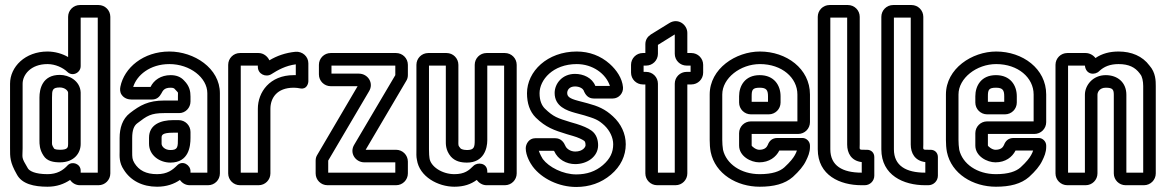

<svg xmlns="http://www.w3.org/2000/svg" viewBox="-20 -712 4639 764"><path d="M169 -457C200 -457 230 -443 248 -426C268 -406 301 -422 301 -449V-642H369V-25H301V-33C301 -60 268 -72 250 -55C231 -34 207 -19 169 -19C119 -19 97 -32 91 -42C63 -89 70 -81 70 -122V-379C70 -414 102 -457 169 -457ZM298 25H372C398 25 419 4 419 -22V-645C419 -671 398 -692 372 -692H298C272 -692 251 -671 251 -645V-485C229 -498 199 -507 169 -507C80 -507 20 -446 20 -379V-122C20 -87 19 -67 47 -18C67 20 115 31 169 31C206 31 235 20 259 4C267 16 281 25 298 25ZM301 -344C299 -391 254 -414 218 -414C148 -414 137 -357 137 -324V-153C137 -139 137 -117 153 -93C167 -70 194 -66 219 -66C274 -66 301 -102 301 -139ZM251 -343V-139C251 -126 250 -116 219 -116C198 -116 195 -121 195 -121C185 -137 187 -137 187 -153V-324C187 -353 188 -364 218 -364C238 -364 251 -351 251 -343Z M738 -308V-328C738 -347 735 -369 713 -391C699 -407 680 -413 659 -413C620 -413 592 -393 579 -366H510C524 -412 576 -457 654 -457C736 -457 805 -403 805 -341V-25H738V-31C738 -55 707 -76 685 -54C667 -36 646 -19 605 -19C561 -19 533 -34 515 -63C506 -78 506 -86 506 -109V-163C506 -194 513 -212 527 -222C565 -251 580 -262 634 -262H693C718 -262 738 -283 738 -308ZM735 25H808C834 25 855 4 855 -22V-341C855 -441 752 -507 654 -507C550 -507 474 -442 459 -367C457 -357 457 -345 464 -335C474 -320 491 -316 503 -316H585C604 -316 615 -327 622 -340C628 -351 633 -363 659 -363C670 -363 674 -360 676 -357C691 -340 688 -350 688 -328V-312H634C570 -312 537 -293 497 -262C467 -239 456 -202 456 -163V-109C456 -92 453 -65 473 -36C500 7 547 31 605 31C643 31 673 20 696 4C704 16 718 25 735 25ZM691 -234H669C619 -234 573 -216 573 -164V-140C573 -94 615 -65 658 -65C732 -65 738 -131 738 -163V-187C738 -213 717 -234 691 -234ZM669 -184H688V-163C688 -127 688 -115 658 -115C635 -115 623 -130 623 -140V-164C623 -174 625 -184 669 -184Z M1009 -501H935C909 -501 888 -480 888 -454V-22C888 4 909 25 935 25H1009C1035 25 1056 4 1056 -22V-279C1056 -321 1081 -363 1149 -363C1156 -363 1168 -362 1176 -360C1201 -356 1207 -380 1207 -389V-460C1207 -487 1184 -508 1156 -506C1116 -502 1082 -490 1052 -472C1045 -487 1029 -501 1009 -501ZM1157 -413H1149C1053 -413 1006 -345 1006 -279V-25H938V-451H1006V-446C1006 -417 1038 -403 1060 -417C1085 -433 1117 -451 1157 -456Z M1286 -25V-71V-73L1448 -348C1469 -381 1444 -419 1408 -419H1299V-451H1553V-415V-413L1390 -137C1369 -104 1394 -66 1430 -66H1553V-25ZM1603 -22V-69C1603 -95 1582 -116 1556 -116H1435L1597 -391C1600 -396 1603 -403 1603 -413V-454C1603 -480 1582 -501 1556 -501H1296C1270 -501 1249 -480 1249 -454V-416C1249 -390 1270 -369 1296 -369H1403L1242 -95C1239 -90 1236 -83 1236 -73V-22C1236 4 1257 25 1283 25H1556C1582 25 1603 4 1603 -22Z M1919 -30C1919 -64 1880 -68 1864 -52C1846 -34 1829 -19 1788 -19C1738 -19 1693 -50 1689 -83C1688 -90 1687 -99 1687 -118V-451H1754V-154C1754 -141 1752 -115 1774 -89C1791 -70 1814 -65 1838 -65C1905 -65 1919 -121 1919 -154V-451H1986V-25H1919ZM1916 25H1989C2015 25 2036 4 2036 -22V-454C2036 -480 2015 -501 1989 -501H1916C1890 -501 1869 -480 1869 -454V-154C1869 -127 1867 -115 1838 -115C1820 -115 1813 -121 1813 -121C1802 -134 1804 -133 1804 -154V-454C1804 -480 1783 -501 1757 -501H1684C1658 -501 1637 -480 1637 -454V-118C1637 -101 1636 -89 1639 -76C1649 -9 1723 31 1788 31C1826 31 1854 21 1877 4C1885 15 1899 25 1916 25Z M2407 -370H2349C2336 -403 2301 -418 2268 -418C2217 -418 2187 -379 2187 -342C2187 -288 2236 -272 2268 -263L2305 -253C2347 -240 2360 -236 2385 -213C2407 -192 2420 -164 2420 -138C2420 -106 2408 -80 2379 -55C2350 -30 2315 -18 2273 -18C2220 -18 2164 -47 2140 -79C2138 -81 2128 -100 2124 -112H2183C2184 -111 2185 -111 2185 -111C2200 -77 2234 -59 2269 -59C2317 -59 2360 -89 2360 -134C2360 -156 2353 -178 2334 -192C2319 -203 2299 -211 2274 -219L2250 -226C2198 -242 2182 -247 2148 -280C2136 -292 2127 -311 2127 -341C2127 -394 2180 -457 2275 -457C2338 -457 2391 -419 2407 -370ZM2269 -109C2249 -109 2234 -121 2230 -131C2224 -145 2213 -162 2189 -162H2110C2084 -162 2072 -138 2072 -122C2072 -92 2091 -61 2100 -49C2136 -1 2204 32 2273 32C2325 32 2372 16 2411 -17C2450 -50 2470 -92 2470 -138C2470 -180 2451 -220 2419 -249C2388 -278 2359 -290 2318 -301L2280 -311C2246 -320 2237 -328 2237 -342C2237 -353 2245 -368 2268 -368C2287 -368 2299 -359 2302 -353C2309 -335 2320 -320 2343 -320H2418C2443 -320 2461 -342 2459 -365C2456 -400 2434 -433 2406 -458C2370 -490 2325 -507 2275 -507C2158 -507 2077 -428 2077 -341C2077 -301 2088 -268 2112 -244C2152 -205 2184 -194 2236 -178L2260 -171C2281 -165 2297 -157 2304 -152C2307 -150 2310 -146 2310 -134C2310 -127 2299 -109 2269 -109Z M2551 -426H2541V-451H2551C2577 -451 2598 -472 2598 -498V-533C2598 -534 2599 -534 2599 -534L2665 -575V-498C2665 -472 2686 -451 2712 -451H2728V-426H2712C2686 -426 2665 -405 2665 -379V-25H2598V-379C2598 -405 2577 -426 2551 -426ZM2715 -22V-376H2731C2757 -376 2778 -397 2778 -423V-454C2778 -480 2757 -501 2731 -501H2715V-581C2715 -614 2678 -642 2643 -620L2570 -575C2558 -567 2548 -555 2548 -536V-501H2538C2512 -501 2491 -480 2491 -454V-423C2491 -397 2512 -376 2538 -376H2548V-22C2548 4 2569 25 2595 25H2668C2694 25 2715 4 2715 -22Z M2921 -182V-133C2921 -90 2968 -66 3001 -66C3041 -66 3068 -87 3081 -113H3151C3149 -107 3147 -102 3143 -95C3137 -84 3125 -68 3101 -46C3083 -30 3053 -19 3003 -19C2928 -19 2870 -60 2857 -116C2855 -129 2854 -142 2854 -155V-336C2854 -401 2926 -457 3004 -457C3091 -457 3153 -403 3153 -336V-229H2968C2942 -229 2921 -208 2921 -182ZM3203 -226V-336C3203 -439 3109 -507 3004 -507C2908 -507 2804 -439 2804 -336V-155C2804 -140 2805 -122 2808 -107C2826 -20 2912 31 3003 31C3059 31 3103 20 3135 -8C3160 -31 3177 -51 3187 -72C3195 -88 3203 -106 3203 -127V-133C3203 -149 3189 -163 3173 -163H3074C3052 -163 3041 -151 3035 -135C3031 -126 3023 -116 3001 -116C2988 -116 2972 -129 2971 -133V-179H3156C3182 -179 3203 -200 3203 -226ZM2968 -257H3039C3065 -257 3086 -278 3086 -304V-329C3086 -373 3060 -413 3003 -413C2944 -413 2921 -370 2921 -329V-304C2921 -278 2942 -257 2968 -257ZM3003 -363C3030 -363 3036 -353 3036 -329V-307H2971V-329C2971 -354 2974 -363 3003 -363Z M3408 -25C3333 -25 3284 -52 3284 -118V-642H3351V-137C3351 -103 3367 -72 3409 -67V-25ZM3354 -692H3281C3255 -692 3234 -671 3234 -645V-118C3234 -14 3323 25 3408 25H3421C3442 25 3459 8 3459 -13V-87C3459 -104 3447 -116 3430 -116H3425C3396 -116 3401 -115 3401 -137V-645C3401 -671 3380 -692 3354 -692Z M3661 -25C3586 -25 3537 -52 3537 -118V-642H3604V-137C3604 -103 3620 -72 3662 -67V-25ZM3607 -692H3534C3508 -692 3487 -671 3487 -645V-118C3487 -14 3576 25 3661 25H3674C3695 25 3712 8 3712 -13V-87C3712 -104 3700 -116 3683 -116H3678C3649 -116 3654 -115 3654 -137V-645C3654 -671 3633 -692 3607 -692Z M3861 -182V-133C3861 -90 3908 -66 3941 -66C3981 -66 4008 -87 4021 -113H4091C4089 -107 4087 -102 4083 -95C4077 -84 4065 -68 4041 -46C4023 -30 3993 -19 3943 -19C3868 -19 3810 -60 3797 -116C3795 -129 3794 -142 3794 -155V-336C3794 -401 3866 -457 3944 -457C4031 -457 4093 -403 4093 -336V-229H3908C3882 -229 3861 -208 3861 -182ZM4143 -226V-336C4143 -439 4049 -507 3944 -507C3848 -507 3744 -439 3744 -336V-155C3744 -140 3745 -122 3748 -107C3766 -20 3852 31 3943 31C3999 31 4043 20 4075 -8C4100 -31 4117 -51 4127 -72C4135 -88 4143 -106 4143 -127V-133C4143 -149 4129 -163 4113 -163H4014C3992 -163 3981 -151 3975 -135C3971 -126 3963 -116 3941 -116C3928 -116 3912 -129 3911 -133V-179H4096C4122 -179 4143 -200 4143 -226ZM3908 -257H3979C4005 -257 4026 -278 4026 -304V-329C4026 -373 4000 -413 3943 -413C3884 -413 3861 -370 3861 -329V-304C3861 -278 3882 -257 3908 -257ZM3943 -363C3970 -363 3976 -353 3976 -329V-307H3911V-329C3911 -354 3914 -363 3943 -363Z M4517 -417C4525 -409 4529 -388 4529 -370V-25H4462V-335C4462 -384 4427 -413 4380 -413C4328 -413 4297 -372 4297 -335V-25H4230V-451H4297C4301 -414 4337 -412 4354 -429C4373 -447 4397 -457 4431 -457C4472 -457 4497 -444 4515 -420C4516 -419 4516 -418 4517 -417ZM4300 -501H4227C4201 -501 4180 -480 4180 -454V-22C4180 4 4201 25 4227 25H4300C4326 25 4347 4 4347 -22V-335C4347 -346 4356 -363 4380 -363C4407 -363 4412 -356 4412 -335V-22C4412 4 4433 25 4459 25H4532C4558 25 4579 4 4579 -22V-370C4579 -389 4579 -423 4554 -451C4526 -489 4482 -507 4431 -507C4396 -507 4365 -499 4339 -481C4331 -492 4316 -501 4300 -501Z"/></svg>

Font: DIN Rundschrift
Style: BreitKont
Weight: 400
Width: 7
Version: Version 1.027